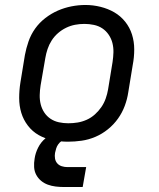

<svg xmlns="http://www.w3.org/2000/svg" viewBox="-20 -561 640 771"><path d="M253 8Q222 8 191.5 2Q161 -4 135.5 -18.5Q110 -33 92 -56.5Q74 -80 65.5 -108Q57 -136 57 -167.5Q57 -199 62 -230L80 -340Q85 -367 94.5 -394.5Q104 -422 121 -446Q138 -470 162 -488.5Q186 -507 212.5 -518.5Q239 -530 267 -535.5Q295 -541 323 -541Q354 -541 384 -533.5Q414 -526 439 -511.5Q464 -497 482.5 -474Q501 -451 510 -422.5Q519 -394 519 -362.5Q519 -331 513 -300L495 -190Q491 -163 481 -136Q471 -109 454 -85Q437 -61 413.5 -42Q390 -23 363 -11.5Q336 0 308 4Q280 8 253 8ZM254 -66Q273 -66 291.5 -69Q310 -72 328 -80Q346 -88 361 -101.5Q376 -115 387 -131Q398 -147 404.5 -165.5Q411 -184 414 -202L432 -312Q435 -332 435.5 -351Q436 -370 431.5 -388Q427 -406 416.5 -421.5Q406 -437 391 -447Q376 -457 357 -461Q338 -465 319 -465Q300 -465 281.5 -461.5Q263 -458 245.5 -449.5Q228 -441 213 -428Q198 -415 187.5 -398.5Q177 -382 171 -364Q165 -346 162 -328L143 -218Q140 -199 139.5 -179.5Q139 -160 143.5 -142Q148 -124 158 -109Q168 -94 183 -84Q198 -74 216.5 -70Q235 -66 254 -66ZM237 190Q220 190 203.5 188Q187 186 172 180.5Q157 175 145 165Q133 155 125.5 141Q118 127 117 110Q116 93 119 76Q122 54 133 32Q144 10 162.5 -5.5Q181 -21 204 -28Q227 -35 250 -35L244 0Q235 0 227 5.5Q219 11 213.5 19Q208 27 205.5 35.5Q203 44 201 53Q199 65 201 76Q203 87 210 95Q217 103 228 106.5Q239 110 251 110H326L312 190Z"/></svg>

Font: Iosevka Curly Extended
Style: Italic
Weight: 400
Width: 7
Italic angle: -9°
Monospace: yes
Designer: Belleve Invis
Foundry: Belleve Invis
Version: Version 11.1.0; ttfautohint (v1.8.3)